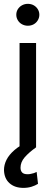

<svg xmlns="http://www.w3.org/2000/svg" viewBox="-34 -749 269 976"><path d="M65.4 -530.3H149.4V0H65.4ZM-13.7 115.2Q-13.7 88.9 -1 63.5Q11.7 38.1 39.1 14.2Q66.4 -9.8 109.4 -29.3L149.4 0Q112.3 26.4 91.3 50.8Q70.3 75.2 70.3 103.5Q70.3 119.1 78.6 127.9Q86.9 136.7 106.4 136.7Q115.2 136.7 123 134.8Q130.9 132.8 138.7 130.9Q145.5 127.9 152.3 125L159.2 185.5Q145.5 194.3 126.5 200.2Q107.4 206.1 85 206.1Q41 206.1 14.2 182.1Q-12.7 158.2 -13.7 115.2ZM48.8 -673.8Q48.8 -689.5 56.6 -702.1Q64.5 -714.8 78.1 -722.2Q91.8 -729.5 107.4 -729.5Q124 -729.5 137.2 -722.2Q150.4 -714.8 158.2 -702.1Q166 -689.5 166 -673.8Q166 -659.2 158.2 -646Q150.4 -632.8 137.2 -625.5Q124 -618.2 107.4 -618.2Q91.8 -618.2 78.1 -625.5Q64.5 -632.8 56.6 -646Q48.8 -659.2 48.8 -673.8Z"/></svg>

Font: Pretendard GOV Variable
Style: Regular
Weight: 400
Designer: Base glyphs from Inter by Rasmus Andersson; Hangul glyphs from Noto Sans CJK(Source Han Sans) by Jang Soo-young and Kang
Foundry: Kil Hyung-jin
Version: Version 1.307;Glyphs 3.2 (3192)